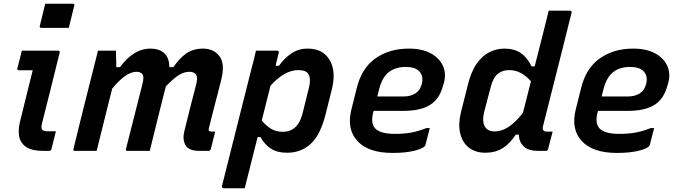

<svg xmlns="http://www.w3.org/2000/svg" viewBox="-20 -807 3640 1027"><path d="M97 -536H291Q302 -536 299 -525Q276 -431 252.5 -337Q229 -243 205 -148Q198 -121 206 -113Q214 -105 234 -105H279Q273 -82 267 -57Q261 -32 255 -9Q253 0 242 0H210Q151 0 120.5 -20.5Q90 -41 83 -75.5Q76 -110 86 -152Q103 -223 120.5 -292Q138 -361 155 -431H82Q70 -431 73 -442Q79 -465 85 -489Q91 -513 97 -536ZM222 -787H369Q380 -787 377 -776L348 -658H201Q190 -658 193 -669Z M504 -536H600Q600 -536 600.5 -521Q601 -506 601.5 -485.5Q602 -465 602 -448H622Q656 -495 697 -521Q738 -547 785 -547Q831 -547 858 -523Q885 -499 886 -448H908Q938 -494 975.5 -520.5Q1013 -547 1065 -547Q1124 -547 1154.5 -505.5Q1185 -464 1163 -379Q1157 -353 1146 -312Q1135 -271 1122.5 -221.5Q1110 -172 1097 -120Q1095 -111 1098 -107Q1104 -103 1111 -103H1131Q1125 -80 1119.5 -57Q1114 -34 1108 -11Q1105 0 1094 0H1046Q989 0 972 -31Q955 -62 966 -105Q983 -174 999.5 -240Q1016 -306 1029 -354Q1039 -391 1029 -407Q1019 -423 993 -423Q964 -423 935 -404.5Q906 -386 867 -345Q855 -298 833 -210Q811 -122 781 0H662Q650 0 654 -11Q678 -106 701 -196.5Q724 -287 741 -354Q752 -396 742.5 -409.5Q733 -423 710 -423Q654 -423 580 -333Q561 -256 539.5 -171Q518 -86 497 0H381Q369 0 373 -11Q399 -118 425.5 -224Q452 -330 479 -436Q486 -464 492.5 -489.5Q499 -515 504 -536Z M1349 -536H1463Q1468 -536 1470.5 -532.5Q1473 -529 1471 -525Q1462 -491 1454 -455H1472Q1501 -496 1539 -521.5Q1577 -547 1625 -547Q1681 -547 1715 -519Q1749 -491 1760 -443Q1771 -395 1756 -333L1722 -197Q1694 -85 1642 -37.5Q1590 10 1516 10Q1461 10 1427 -13.5Q1393 -37 1373 -74H1358Q1341 -6 1323.5 62.5Q1306 131 1289 200H1176Q1172 200 1169 196.5Q1166 193 1167 189Q1206 33 1245.5 -123.5Q1285 -280 1324 -435Q1332 -463 1338 -488Q1344 -513 1349 -536ZM1575 -432Q1503 -432 1427 -349Q1415 -302 1403.5 -255.5Q1392 -209 1380 -162Q1409 -129 1434.5 -115.5Q1460 -102 1492 -102Q1532 -102 1559 -126Q1586 -150 1599 -203L1633 -340Q1646 -396 1624 -418Q1611 -432 1575 -432Z M2167 -547Q2238 -547 2284.5 -521.5Q2331 -496 2349.5 -454Q2368 -412 2354 -362L2349 -346Q2330 -276 2279 -245Q2228 -214 2139 -214H1979L1977 -208Q1961 -150 1986 -121Q2013 -91 2092 -91Q2144 -91 2182.5 -98.5Q2221 -106 2261 -122H2279Q2268 -77 2256 -33Q2255 -30 2254 -28Q2253 -26 2251 -24Q2237 -10 2191.5 0.5Q2146 11 2080 11Q1950 11 1891.5 -53Q1833 -117 1860 -223L1888 -335Q1914 -442 1988 -494.5Q2062 -547 2167 -547ZM2150 -449Q2095 -449 2059.5 -421Q2024 -393 2008 -330L1998 -291H2138Q2176 -291 2201.5 -307Q2227 -323 2236 -357Q2247 -401 2222 -426Q2212 -437 2194 -443Q2176 -449 2150 -449Z M2678 -547Q2731 -547 2766 -523Q2801 -499 2823 -452H2840Q2853 -502 2865.5 -552.5Q2878 -603 2891 -653Q2896 -675 2902 -697Q2908 -719 2915 -750H3028Q3040 -750 3037 -738Q3012 -637 2985.5 -532Q2959 -427 2933.5 -326Q2908 -225 2885 -134Q2880 -116 2888 -108Q2893 -103 2905 -103H2936Q2930 -81 2924 -57Q2918 -33 2912 -10Q2909 0 2899 0H2857Q2808 0 2782.5 -23Q2757 -46 2755 -87H2739Q2707 -38 2668 -14Q2629 10 2576 10Q2523 10 2488 -17.5Q2453 -45 2441.5 -94Q2430 -143 2446 -208L2482 -351Q2500 -425 2530.5 -467.5Q2561 -510 2599 -528.5Q2637 -547 2678 -547ZM2581 -120Q2597 -104 2625 -104Q2662 -104 2698.5 -127Q2735 -150 2777 -203Q2788 -245 2798.5 -287.5Q2809 -330 2820 -372Q2796 -400 2767 -416Q2738 -432 2704 -432Q2667 -432 2642.5 -412Q2618 -392 2605 -342L2570 -209Q2555 -146 2581 -120Z M3367 -547Q3438 -547 3484.5 -521.5Q3531 -496 3549.5 -454Q3568 -412 3554 -362L3549 -346Q3530 -276 3479 -245Q3428 -214 3339 -214H3179L3177 -208Q3161 -150 3186 -121Q3213 -91 3292 -91Q3344 -91 3382.5 -98.5Q3421 -106 3461 -122H3479Q3468 -77 3456 -33Q3455 -30 3454 -28Q3453 -26 3451 -24Q3437 -10 3391.5 0.5Q3346 11 3280 11Q3150 11 3091.5 -53Q3033 -117 3060 -223L3088 -335Q3114 -442 3188 -494.5Q3262 -547 3367 -547ZM3350 -449Q3295 -449 3259.5 -421Q3224 -393 3208 -330L3198 -291H3338Q3376 -291 3401.5 -307Q3427 -323 3436 -357Q3447 -401 3422 -426Q3412 -437 3394 -443Q3376 -449 3350 -449Z"/></svg>

Font: Recursive Sn Lnr St SmB
Style: Italic
Weight: 600
Italic angle: -15°
Version: Version 1.079;hotconv 1.0.112;makeotfexe 2.5.65598; ttfautoh